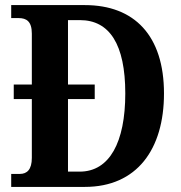

<svg xmlns="http://www.w3.org/2000/svg" viewBox="-20 -734 711 754"><path d="M24 0H313C518 0 624 -148 624 -367C624 -594 508 -714 313 -714H24V-663H53C84 -663 105 -650 105 -602V-402H34V-345H105V-114C105 -68 86 -51 58 -51H24ZM293 -60H247V-345H352V-402H247V-655H294C410 -655 472 -560 472 -367C472 -175 410 -60 293 -60Z"/></svg>

Font: Noto Serif Condensed
Style: Bold
Weight: 700
Width: 3
Designer: Monotype Design Team
Foundry: Monotype Imaging Inc.
Version: Version 2.015